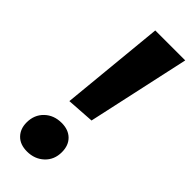

<svg xmlns="http://www.w3.org/2000/svg" viewBox="-238 -739 784 784"><g transform="rotate(45 154.5 -347.0)"><path d="M212 -263 92 -255 136 -707H309ZM30 -70Q30 -114 59 -142Q88 -170 133 -170Q172 -170 195 -147.5Q218 -125 218 -86Q218 -42 188.5 -14.5Q159 13 115 13Q75 13 52.5 -10Q30 -33 30 -70Z"/></g></svg>

Font: Bitter Pro ExtraBold
Style: Italic
Weight: 800
Italic angle: -9°
Designer: Sol Matas, and Bitter project Authors
Foundry: Sol Matas
Version: Version 1.010